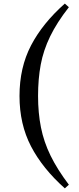

<svg xmlns="http://www.w3.org/2000/svg" viewBox="-20 -843 440 1065"><path d="M191.1 -310.7Q191.1 -216.9 207.1 -136.5Q223.1 -56 260.6 20.6Q298.1 97.1 362 181.6L339.6 201.8Q216 91.5 152.1 -31.2Q88.2 -153.9 88.2 -310.7Q88.2 -468.2 152.1 -590.9Q216 -713.6 339.6 -823.1L362 -803Q295.2 -717.8 258 -640.8Q220.7 -563.9 205.9 -484.5Q191.1 -405.1 191.1 -310.7Z"/></svg>

Font: Noto Serif SC
Style: Regular
Weight: 200
Designer: Ryoko NISHIZUKA 西塚涼子 (kana & ideographs); Frank Grießhammer (Latin, Greek & Cyrillic); Wenlong ZHANG 张文龙 (bopomofo); San
Foundry: Adobe
Version: Version 2.001;hotconv 1.1.0;makeotfexe 2.6.0